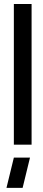

<svg xmlns="http://www.w3.org/2000/svg" viewBox="-20 -709 209 941"><path d="M11.7 211.9 47.9 63.5H127L90.8 211.9ZM47.9 0V-689.5H134.8V0Z"/></svg>

Font: Post No Bills Colombo SemiBold
Style: Regular
Weight: 600
Designer: Kosala Senevirathne, Siva Puranthara, Lasantha Premarathna, Tharique Azeez
Foundry: Mooniak
Version: Version 1.220 ; ttfautohint (v1.6)